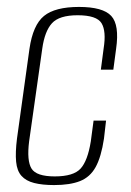

<svg xmlns="http://www.w3.org/2000/svg" viewBox="-20 -525 378 554"><path d="M136 9Q102 9 78.5 3Q55 -3 42 -17.5Q29 -32 26.5 -58.5Q24 -85 29 -125L65 -384Q75 -453 107 -479Q139 -505 208 -505Q277 -505 301 -479Q325 -453 315 -384L307 -324H271L279 -385Q287 -435 273 -458Q259 -481 204 -481Q151 -481 130 -458Q109 -435 102 -385L64 -117Q57 -61 71 -38.5Q85 -16 138 -16Q192 -16 212.5 -38.5Q233 -61 242 -117L250 -177H286L280 -125Q272 -72 256 -43Q240 -14 211 -2.5Q182 9 136 9Z"/></svg>

Font: Alumni Sans Thin ExtraLight
Style: Italic
Weight: 250
Italic angle: -8°
Version: Version 1.016